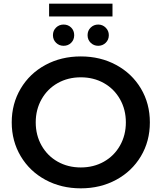

<svg xmlns="http://www.w3.org/2000/svg" viewBox="-20 -1018 882 1048"><path d="M44 -350Q44 -452 93 -534.5Q142 -617 228 -663.5Q314 -710 421 -710Q528 -710 614 -663.5Q700 -617 749 -535Q798 -453 798 -350Q798 -247 749 -165Q700 -83 614 -36.5Q528 10 421 10Q314 10 228 -36.5Q142 -83 93 -165.5Q44 -248 44 -350ZM667 -350Q667 -420 635 -476.5Q603 -533 547 -564.5Q491 -596 421 -596Q351 -596 295 -564.5Q239 -533 207 -476.5Q175 -420 175 -350Q175 -280 207 -223.5Q239 -167 295 -135.5Q351 -104 421 -104Q491 -104 547 -135.5Q603 -167 635 -223.5Q667 -280 667 -350ZM269 -826Q269 -851 286 -867.5Q303 -884 327 -884Q352 -884 368.5 -867.5Q385 -851 385 -826Q385 -801 368.5 -784.5Q352 -768 327 -768Q303 -768 286 -784.5Q269 -801 269 -826ZM458 -826Q458 -851 475 -867.5Q492 -884 516 -884Q540 -884 557 -867Q574 -850 574 -826Q574 -801 557 -784.5Q540 -768 516 -768Q492 -768 475 -784.5Q458 -801 458 -826ZM248 -998H594V-928H248Z"/></svg>

Font: APTA Sans SemiBold
Style: Bold
Weight: 600
Version: Version 7.200